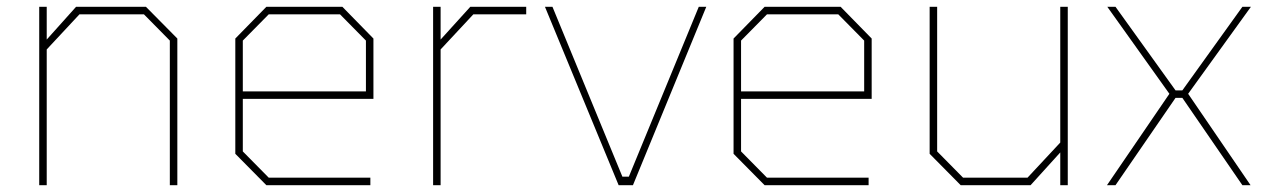

<svg xmlns="http://www.w3.org/2000/svg" viewBox="-20 -543 3708 563"><path d="M95 0V-523H117V-427L203 -523H408L500 -430V0H478V-424L402 -501H213L117 -398V0Z M761 0 670 -92V-430L761 -523H984L1075 -430V-253H692V-99L768 -22H1066V0ZM692 -275H1053V-424L977 -501H768L692 -424Z M1250 0V-523H1272V-427L1359 -523H1523V-501H1368L1272 -398V0Z M1794 0 1578 -523H1600L1805 -25H1824L2029 -523H2051L1836 0Z M2222 0 2131 -92V-430L2222 -523H2445L2536 -430V-253H2153V-99L2229 -22H2527V0ZM2153 -275H2514V-424L2438 -501H2229L2153 -424Z M2797 0 2706 -92V-523H2728V-99L2804 -22H2993L3089 -125V-523H3111V0H3089V-96L3002 0Z M3226 0 3409 -268 3227 -523H3251L3427 -278H3447L3623 -523H3648L3464 -268L3647 0H3623L3447 -256H3427L3251 0Z"/></svg>

Font: Tomorrow Thin
Style: Regular
Weight: 250
Designer: Tony de Marco, Monica Rizzolli
Foundry: Just in Type
Version: Version 2.002